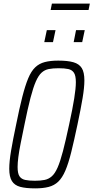

<svg xmlns="http://www.w3.org/2000/svg" viewBox="-20 -1030 515 1058"><path d="M174 8Q122 8 91 -0.5Q60 -9 45.5 -32.5Q31 -56 31 -100Q31 -140 41 -199.5Q51 -259 69 -344Q87 -434 103 -496.5Q119 -559 135.5 -598.5Q152 -638 174 -659Q196 -680 227 -688Q258 -696 301 -696Q353 -696 384.5 -687Q416 -678 430.5 -655Q445 -632 445 -587Q445 -548 435 -488.5Q425 -429 407 -344Q388 -254 372.5 -191.5Q357 -129 340 -89.5Q323 -50 301 -29Q279 -8 248 0Q217 8 174 8ZM172 -34Q203 -34 225.5 -38.5Q248 -43 265.5 -58.5Q283 -74 297.5 -107Q312 -140 327 -197.5Q342 -255 361 -344Q380 -431 389 -487.5Q398 -544 398 -577Q398 -613 387.5 -629Q377 -645 356.5 -649.5Q336 -654 303 -654Q271 -654 248.5 -649.5Q226 -645 209 -629.5Q192 -614 177.5 -581Q163 -548 148 -490.5Q133 -433 115 -344Q103 -286 94 -241Q85 -196 81 -164Q77 -132 77 -110Q77 -74 87.5 -58.5Q98 -43 119 -38.5Q140 -34 172 -34ZM386 -798 399 -864H447L433 -798ZM224 -798 238 -864H286L272 -798ZM259 -975 266 -1010H475L468 -975Z"/></svg>

Font: Saira Condensed ExtraLight
Style: Italic
Weight: 250
Width: 3
Italic angle: -12°
Designer: Hector Gatti with collaboration of the Omnibus-Type team
Foundry: Omnibus-Type
Version: Version 1.101